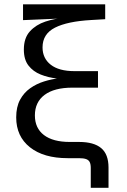

<svg xmlns="http://www.w3.org/2000/svg" viewBox="-20 -748 599 908"><path d="M409.2 140.1V45.9Q409.2 28.3 404.1 18.3Q398.9 8.3 386.7 4.2Q374.5 0 353 0H299.8Q186.5 0 121.6 -51.5Q56.6 -103 56.6 -192.9Q56.6 -242.2 74.7 -275.9Q92.8 -309.6 122.6 -330.6Q152.3 -351.6 188.2 -362.8Q224.1 -374 260.7 -378.2Q297.4 -382.3 328.1 -382.3V-372.1Q290 -372.1 249 -376.7Q208 -381.3 172.4 -395.5Q136.7 -409.7 114.7 -438Q92.8 -466.3 92.8 -513.7Q92.8 -568.4 121.6 -599.9Q150.4 -631.3 194.8 -646Q239.3 -660.6 285.6 -663.6V-661.1L88.9 -652.8V-727.5H477.5V-657.2L411.1 -653.3Q298.8 -647 240 -617.2Q181.2 -587.4 181.2 -523.9Q181.2 -472.2 220 -441.9Q258.8 -411.6 332 -411.6H443.4V-333.5H322.3Q236.8 -333.5 190.9 -299.3Q145 -265.1 145 -202.1Q145 -142.1 187.7 -109.4Q230.5 -76.7 310.1 -76.7H354Q423.8 -76.7 458.5 -47.6Q493.2 -18.6 493.2 44.4V140.1Z"/></svg>

Font: Inter Variable
Style: Regular
Weight: 400
Designer: Rasmus Andersson
Foundry: rsms
Version: Version 4.001;git-9221beed3